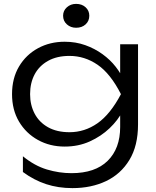

<svg xmlns="http://www.w3.org/2000/svg" viewBox="-20 -791 802 989"><path d="M599 -137V-238L603 -253V-346L599 -366V-563H691V-150Q691 -40 646.5 33Q602 106 526 142Q450 178 353 178Q280 178 217.5 157.5Q155 137 98 95V14Q158 63 221.5 82Q285 101 348 101Q470 101 534.5 37.5Q599 -26 599 -137ZM313 -36Q237 -36 175.5 -70Q114 -104 78 -164.5Q42 -225 42 -306Q42 -388 78 -448.5Q114 -509 175.5 -542.5Q237 -576 313 -576Q370 -576 419 -558.5Q468 -541 508 -512Q548 -483 576 -447Q604 -411 619.5 -374.5Q635 -338 635 -306Q635 -265 611.5 -218.5Q588 -172 544.5 -130.5Q501 -89 442.5 -62.5Q384 -36 313 -36ZM338 -110Q416 -110 482 -156Q548 -202 603 -306Q549 -412 482.5 -457.5Q416 -503 338 -503Q273 -503 227.5 -477.5Q182 -452 158.5 -408Q135 -364 135 -306Q135 -250 158.5 -205.5Q182 -161 227.5 -135.5Q273 -110 338 -110ZM372 -648Q344 -648 324.5 -665.5Q305 -683 305 -710Q305 -736 324.5 -753.5Q344 -771 372 -771Q402 -771 421 -753.5Q440 -736 440 -710Q440 -683 421 -665.5Q402 -648 372 -648Z"/></svg>

Font: Unbounded Light
Style: Regular
Weight: 300
Designer: Luke Prowse, Jean-Baptiste Morizot, Fátima Lázaro, Florian Runge
Foundry: NaN
Version: Version 1.700